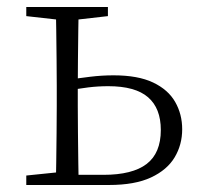

<svg xmlns="http://www.w3.org/2000/svg" viewBox="-20 -528 561 548"><path d="M172 0V-29H275Q358 -29 398.5 -60Q439 -91 439 -157Q439 -219 402.5 -250.5Q366 -282 289 -282Q260 -282 231.5 -278.5Q203 -275 173 -269V-300Q205 -305 238 -309Q271 -313 304 -313Q374 -313 417 -292.5Q460 -272 480 -237Q500 -202 500 -159Q500 -115 478.5 -79Q457 -43 411 -21.5Q365 0 291 0ZM139 0Q140 -24 140.5 -64.5Q141 -105 141.5 -148.5Q142 -192 142 -226V-283Q142 -316 141.5 -359.5Q141 -403 140.5 -443.5Q140 -484 139 -508H205Q204 -484 203.5 -443.5Q203 -403 202.5 -359.5Q202 -316 202 -282V-226Q202 -192 202.5 -148.5Q203 -105 203.5 -64.5Q204 -24 205 0ZM55 -482V-508H288V-482L183 -470H162ZM55 0V-27L162 -38H175V0Z"/></svg>

Font: Noto Serif HK ExtraLight
Style: Regular
Weight: 200
Designer: Ryoko NISHIZUKA 西塚涼子 (kana & ideographs); Frank Grießhammer (Latin, Greek & Cyrillic); Wenlong ZHANG 张文龙 (bopomofo); San
Foundry: Adobe
Version: Version 2.002-H1;hotconv 1.1.0;makeotfexe 2.6.0